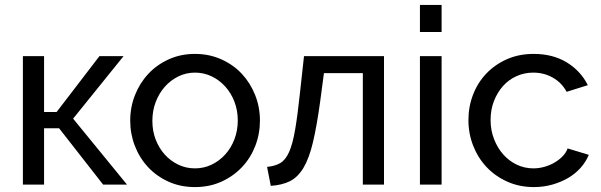

<svg xmlns="http://www.w3.org/2000/svg" viewBox="-20 -750 2441 780"><path d="M384 -522H482L277 -268L496 0H399L220 -229H159V0H73V-522H159V-295H210Z M772 10Q713 10 664.5 -12Q616 -34 581.5 -71Q547 -108 528 -157Q509 -206 509 -260Q509 -315 528.5 -364Q548 -413 582.5 -450Q617 -487 665.5 -509Q714 -531 772 -531Q830 -531 879 -509Q928 -487 962.5 -450Q997 -413 1016.5 -364Q1036 -315 1036 -260Q1036 -206 1017 -157Q998 -108 963 -71Q928 -34 879.5 -12Q831 10 772 10ZM599 -259Q599 -218 612.5 -183Q626 -148 649.5 -122Q673 -96 704.5 -81Q736 -66 772 -66Q808 -66 839.5 -81Q871 -96 895 -122.5Q919 -149 932.5 -184.5Q946 -220 946 -261Q946 -301 932.5 -336.5Q919 -372 895 -398.5Q871 -425 839.5 -440Q808 -455 772 -455Q736 -455 704.5 -439.5Q673 -424 649.5 -397.5Q626 -371 612.5 -335.5Q599 -300 599 -259Z M1065 -72Q1097 -75 1118.5 -87.5Q1140 -100 1154.5 -132.5Q1169 -165 1179 -223.5Q1189 -282 1199 -376L1215 -522H1540V0H1454V-453H1296L1281 -340Q1267 -238 1251.5 -172.5Q1236 -107 1213 -68.5Q1190 -30 1158 -14Q1126 2 1080 5Z M1686 0V-522H1774V0ZM1686 -620V-730H1774V-620Z M1883 -262Q1883 -317 1902 -366Q1921 -415 1956 -451.5Q1991 -488 2039.5 -509.5Q2088 -531 2148 -531Q2226 -531 2282.5 -496.5Q2339 -462 2368 -404L2282 -377Q2262 -414 2226 -434.5Q2190 -455 2146 -455Q2110 -455 2078 -440.5Q2046 -426 2023 -400Q2000 -374 1986.5 -339Q1973 -304 1973 -262Q1973 -221 1987 -185Q2001 -149 2024.5 -122.5Q2048 -96 2079.5 -81Q2111 -66 2147 -66Q2170 -66 2192.5 -72.5Q2215 -79 2233.5 -90Q2252 -101 2266 -115.5Q2280 -130 2286 -147L2372 -121Q2360 -92 2338.5 -68Q2317 -44 2288 -27Q2259 -10 2223.5 0Q2188 10 2149 10Q2090 10 2041 -12Q1992 -34 1957 -71Q1922 -108 1902.5 -157.5Q1883 -207 1883 -262Z"/></svg>

Font: Boldmen Medium
Style: Regular
Weight: 400
Designer: Matt McInerney, Pablo Impallari, Rodrigo Fuenzalida
Foundry: LIVING CONCEPT
Version: Version 1.000